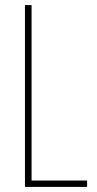

<svg xmlns="http://www.w3.org/2000/svg" viewBox="-20 -734 381 754"><path d="M78 0V-714H104V-25H322V0Z"/></svg>

Font: Noto Sans Lao ExtraCondensed Thin
Style: Regular
Weight: 100
Width: 2
Designer: Monotype Design Team
Foundry: Monotype Imaging Inc.
Version: Version 2.003; ttfautohint (v1.8.4.7-5d5b)